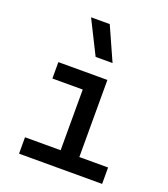

<svg xmlns="http://www.w3.org/2000/svg" viewBox="-144 -897 874 999"><g transform="rotate(20 293.0 -397.5)"><path d="M78.1 0H538.1V-90.8H378.9V-517.6H107.4V-426.8H275.4V-90.8H78.1ZM280.3 -609.4H374L291 -794.9H187.5Z"/></g></svg>

Font: Cascadia Mono NF
Style: Regular
Weight: 400
Monospace: yes
Designer: Aaron Bell
Foundry: Saja Typeworks
Version: Version 2404.023